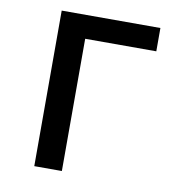

<svg xmlns="http://www.w3.org/2000/svg" viewBox="-75 -724 751 795"><g transform="rotate(10 300.0 -327.0)"><path d="M121 0V-654H536V-556H237V0Z"/></g></svg>

Font: Source Code Pro SemiBold
Style: Regular
Weight: 600
Monospace: yes
Designer: Paul D. Hunt, Teo Tuominen
Foundry: Adobe Systems Incorporated
Version: Version 1.018;hotconv 1.0.116;makeotfexe 2.5.65601